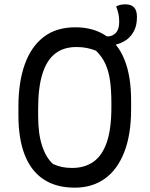

<svg xmlns="http://www.w3.org/2000/svg" viewBox="-20 -846 690 886"><path d="M327 -720Q410 -720 467 -682Q471 -680 474 -678Q481 -678 488 -679Q498 -681 507 -688Q518 -695 524 -709.5Q530 -724 530 -748Q530 -766 526.5 -782.5Q523 -799 516 -816Q524 -821 534.5 -823.5Q545 -826 559 -826Q585 -826 598.5 -812Q612 -798 612 -768Q612 -730 599 -704.5Q586 -679 565 -663Q551 -654 538 -648Q526 -643 514 -640Q539 -610 555 -569Q585 -494 585 -382V-342Q585 -224 553 -143Q521 -62 463 -21Q405 20 325 20Q239 20 181 -18.5Q123 -57 94 -131.5Q65 -206 65 -314V-354Q65 -466 94 -548Q123 -630 181 -675Q239 -720 327 -720ZM156 -312Q156 -228 174.5 -172.5Q193 -117 225 -89Q245 -80 266 -75.5Q287 -71 313 -71Q370 -71 410.5 -99Q451 -127 472.5 -188.5Q494 -250 494 -351V-368Q494 -431 487.5 -475.5Q481 -520 465.5 -553Q450 -586 423 -612Q400 -621 379 -625Q358 -629 332 -629Q274 -629 235 -599Q196 -569 176 -506Q156 -443 156 -344Z"/></svg>

Font: Code D Ace
Style: Regular
Weight: 400
Version: Version 1.085; ttfautohint (v1.8.4.7-5d5b);Nerd Fonts 3.0.2